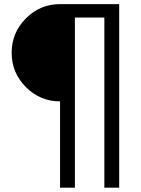

<svg xmlns="http://www.w3.org/2000/svg" viewBox="-20 -750 670 910"><path d="M264.6 -269.5Q169.9 -269.5 102.5 -337.4Q35.2 -405.3 35.2 -500Q35.2 -594.7 102.5 -662.6Q169.9 -730.5 264.6 -730.5H544.9V139.6H474.6V-667H335V139.6H264.6Z"/></svg>

Font: Mgen+ 1c regular
Style: Regular
Weight: 400
Designer: [Source Han Sans]
Ryoko NISHIZUKA  (kana & ideographs); Paul D. Hunt (Latin, Greek & Cyrillic); Wenlong ZHANG  (bopomofo
Version: Version 1.059.20150602